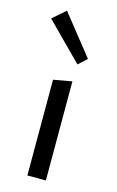

<svg xmlns="http://www.w3.org/2000/svg" viewBox="-110 -746 484 792"><g transform="rotate(15 131.5 -349.5)"><path d="M92 -409 171 -423V0H92ZM19 -651 74 -699 209 -529 173 -496Z"/></g></svg>

Font: Ysabeau Medium
Style: Regular
Weight: 500
Designer: Christian Thalmann (Catharsis Fonts)
Version: Version 0.003